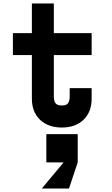

<svg xmlns="http://www.w3.org/2000/svg" viewBox="-20 -720 640 1102"><path d="M506 -214V-154Q506 -77 459.3 -32.5Q412.6 12 335 12Q256.8 12 209.9 -32.5Q163 -77 163 -154V-404H54V-530H163V-700H289V-530H506V-404H289V-167.2Q289 -139.2 299.2 -126.9Q309.4 -114.6 335 -114.6Q360.2 -114.6 370.1 -126.9Q380 -139.2 380 -167.2V-214ZM426 50V212H246V50ZM220 362 345 212 386.8 202 426 212 376 362Z"/></svg>

Font: Fliege Mono Thin
Style: Regular
Weight: 100
Version: Version 0.020;Glyphs 3.3 (3306)